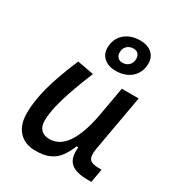

<svg xmlns="http://www.w3.org/2000/svg" viewBox="-190 -916 965 1046"><g transform="rotate(30 293.0 -393.0)"><path d="M191.4 10.3Q123 10.3 85.4 -30.5Q47.9 -71.3 47.9 -145Q47.9 -219.7 72 -310.3Q96.2 -400.9 149.9 -527.3L253.4 -508.3Q200.2 -378.9 176.3 -295.7Q152.3 -212.4 152.3 -157.2Q152.3 -121.6 170.9 -102.1Q189.5 -82.5 223.1 -82.5Q288.1 -82.5 330.6 -145.3Q373 -208 395.5 -325.7V-325.2L429.7 -517.6H535.6L473.1 -165.5Q464.8 -118.7 477.8 -99.6Q490.7 -80.6 533.7 -80.6H554.7L539.6 4.9H516.6Q439.5 4.9 408 -25.4Q376.5 -55.7 384.3 -122.6H373.5Q356.9 -81.5 335.2 -51.8Q313.5 -22 279.3 -5.9Q245.1 10.3 191.4 10.3ZM350.1 -585Q305.2 -585 277.6 -608.9Q250 -632.8 250 -671.4Q250 -727.5 287.6 -761.7Q325.2 -795.9 387.2 -795.9Q432.1 -795.9 459.5 -772.2Q486.8 -748.5 486.8 -709.5Q486.8 -653.3 449.2 -619.1Q411.6 -585 350.1 -585ZM360.4 -641.6Q385.7 -641.6 401.1 -657.2Q416.5 -672.9 416.5 -698.2Q416.5 -716.8 405.8 -728Q395 -739.3 377 -739.3Q351.6 -739.3 335.9 -723.9Q320.3 -708.5 320.3 -682.6Q320.3 -664.6 331.3 -653.1Q342.3 -641.6 360.4 -641.6Z"/></g></svg>

Font: Cascadia Mono PL
Style: Italic
Weight: 400
Italic angle: -10°
Monospace: yes
Designer: Aaron Bell
Foundry: Saja Typeworks
Version: Version 2404.023; ttfautohint (v1.8.4)